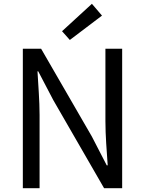

<svg xmlns="http://www.w3.org/2000/svg" viewBox="-20 -989 762 1009"><path d="M100 0H188V-385C188 -462 181 -540 177 -614H181L260 -463L527 0H622V-733H534V-352C534 -276 541 -194 546 -120H541L463 -271L196 -733H100ZM347 -779 516 -907 463 -969 306 -825Z"/></svg>

Font: Noto Sans CJK SC Regular
Style: Regular
Weight: 400
Designer: Ryoko NISHIZUKA (kana & ideographs); Paul D. Hunt (Latin, Greek & Cyrillic); Wenlong ZHANG (bopomofo); Sandoll Communica
Foundry: Adobe Systems Incorporated
Version: Version 1.004;PS 1.004;hotconv 1.0.82;makeotf.lib2.5.63406